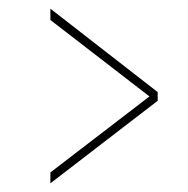

<svg xmlns="http://www.w3.org/2000/svg" viewBox="-20 -548 432 442"><path d="M96 -126V-151L324 -326L96 -502V-528L343 -336V-316Z"/></svg>

Font: Smooch Sans ExtraLight
Style: Regular
Weight: 200
Designer: Robert E. Leuschke
Foundry: Robert E. Leuschke
Version: Version 1.010; ttfautohint (v1.8.3)